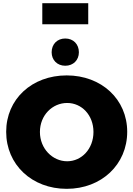

<svg xmlns="http://www.w3.org/2000/svg" viewBox="-20 -1183 842 1212"><path d="M247 -1163V-1030H537V-1163ZM392 -940C341 -940 306 -904 306 -853C306 -804 341 -768 392 -768C443 -768 478 -804 478 -853C478 -904 443 -940 392 -940ZM401 -707C181 -707 19 -557 19 -351C19 -144 181 9 401 9C621 9 783 -145 783 -351C783 -556 621 -707 401 -707ZM404 -533C496 -533 570 -456 570 -350C570 -244 496 -165 404 -165C312 -165 232 -244 232 -350C232 -456 311 -533 404 -533Z"/></svg>

Font: Montserrat ExtraBold
Style: Regular
Weight: 800
Designer: Julieta Ulanovsky
Foundry: Julieta Ulanovsky
Version: Version 4.000